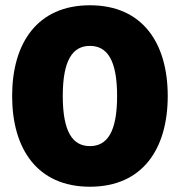

<svg xmlns="http://www.w3.org/2000/svg" viewBox="-20 -698 682 728"><path d="M321 10C521 10 616 -134 616 -334C616 -534 521 -678 321 -678C121 -678 26 -534 26 -334C26 -134 121 10 321 10ZM321 -144C256 -144 218 -197 218 -334C218 -471 256 -524 321 -524C386 -524 424 -471 424 -334C424 -197 386 -144 321 -144Z"/></svg>

Font: Gantari Black
Style: Regular
Weight: 900
Designer: Anugrah Pasau
Foundry: Lafontype
Version: Version 1.000